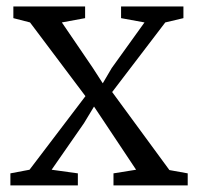

<svg xmlns="http://www.w3.org/2000/svg" viewBox="-20 -562 600 582"><path d="M69.5 -47.5 239 -270.5 71 -494 20.5 -507V-542.5H238V-507L167.5 -494L260.5 -357.5L291.5 -309.5L318.5 -355.5L418 -494L347 -507V-542.5H536V-507L481 -494L320 -283L493.5 -46.5L549 -36.5V0H324V-36.5L392.5 -47.5L300 -186.5L265 -239L234.5 -188.5L136.5 -47.5L216 -36.5V0H11.5V-36.5Z"/></svg>

Font: Merriweather 48pt Light
Style: Regular
Weight: 300
Version: Version 2.100